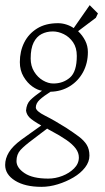

<svg xmlns="http://www.w3.org/2000/svg" viewBox="-20 -549 407 745"><path d="M141 176Q77 176 38.5 152Q0 128 0 91Q0 66 14.5 42Q29 18 63 -7Q83 -21 102 -35Q121 -49 140 -62Q105 -82 94 -93.5Q83 -105 81 -120Q83 -146 97.5 -160.5Q112 -175 143 -197Q126 -199 106 -213Q86 -227 71.5 -251.5Q57 -276 57 -308Q57 -350 74 -384Q91 -418 124 -438.5Q157 -459 205 -459Q221 -459 237 -454Q253 -449 266 -440L328 -529L360 -497L352 -480L283 -428Q300 -412 310.5 -391.5Q321 -371 321 -347Q321 -304 302.5 -269.5Q284 -235 251 -214.5Q218 -194 176 -193Q149 -176 134 -162Q119 -148 119 -132Q119 -118 155 -100Q191 -82 237 -53Q266 -34 286 -19Q306 -4 316.5 13Q327 30 327 55Q327 79 310 101Q293 123 265 139.5Q237 156 204.5 166Q172 176 141 176ZM167 144Q195 144 222 133.5Q249 123 267.5 104.5Q286 86 286 62Q286 44 274 27.5Q262 11 237.5 -6Q213 -23 177 -42Q173 -44 169.5 -46Q166 -48 163 -50Q150 -40 136.5 -30Q123 -20 109 -9Q75 16 59.5 33Q44 50 44 76Q44 102 75.5 123Q107 144 167 144ZM187 -225Q225 -225 251.5 -248Q278 -271 278 -332Q278 -364 263.5 -385Q249 -406 227.5 -416.5Q206 -427 185 -427Q161 -427 141.5 -417Q122 -407 110.5 -384Q99 -361 99 -322Q99 -293 112.5 -271Q126 -249 146.5 -237Q167 -225 187 -225Z"/></svg>

Font: Ancizar Sans Thin
Style: Italic
Weight: 100
Italic angle: -4°
Designer: Cesar Puertas, Viviana Monsalve, Julian Moncada, Julian Prieto, Jose Castro, Mariel Hernandez, Felipe Aragon, Sara Alarc
Version: Version 8.100